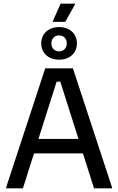

<svg xmlns="http://www.w3.org/2000/svg" viewBox="-20 -1020 640 1040"><path d="M333.3 -901.7 385.8 -995V-1000H308.3L266.7 -906.7V-901.7ZM300 -696.7C360 -696.7 396.7 -735 396.7 -785C396.7 -835 360 -873.3 300 -873.3C240 -873.3 203.3 -835 203.3 -785C203.3 -735 240 -696.7 300 -696.7ZM300 -741.7C274.2 -741.7 258.3 -760.8 258.3 -785C258.3 -809.2 274.2 -828.3 300 -828.3C325.8 -828.3 341.7 -809.2 341.7 -785C341.7 -760.8 325.8 -741.7 300 -741.7ZM104.2 0 164.2 -189.2H429.2L489.2 0H586.7V-5L375 -650H225L13.3 -5V0ZM286.7 -577.5H306.7L405 -267.5H188.3Z"/></svg>

Font: Familjen Grotesk
Style: Regular
Weight: 400
Designer: Anders Wikstroem, Jonas Baeckman, Matilda Gysing, Kristian Moeller
Foundry: Familjen STHLM AB
Version: Version 2.000